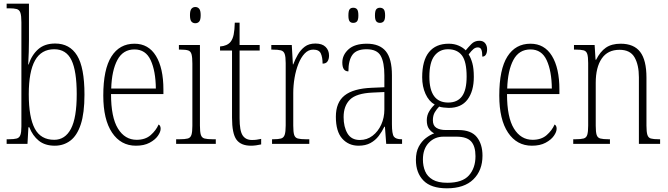

<svg xmlns="http://www.w3.org/2000/svg" viewBox="-20 -780 3623 1041"><path d="M277 10Q224 10 190.5 -17Q157 -44 139 -90H134L129 0H16V-25H28Q56 -25 70.5 -29Q85 -33 90.5 -48Q96 -63 96 -94V-659Q96 -695 90.5 -711Q85 -727 70.5 -731Q56 -735 29 -735H16V-760H137V-564Q137 -537 136 -499Q135 -461 133 -430H135Q152 -482 187 -513Q222 -544 279 -544Q358 -544 398 -479Q438 -414 438 -267Q438 -167 418 -106Q398 -45 361.5 -17.5Q325 10 277 10ZM274 -22Q333 -22 364.5 -81.5Q396 -141 396 -270Q396 -395 367.5 -454Q339 -513 274 -513Q204 -513 170 -452.5Q136 -392 136 -269Q136 -144 168.5 -83Q201 -22 274 -22Z M717 10Q635 10 587.5 -61Q540 -132 540 -262Q540 -404 584 -473.5Q628 -543 709 -543Q785 -543 825.5 -477Q866 -411 866 -294V-270H582Q582 -144 619.5 -83Q657 -22 721 -22Q768 -22 797 -47.5Q826 -73 840 -105Q851 -99 851 -82Q851 -65 836 -43.5Q821 -22 791 -6Q761 10 717 10ZM825 -300Q824 -395 797 -453.5Q770 -512 709 -512Q647 -512 616.5 -455Q586 -398 583 -300Z M1039 -654Q1026 -654 1018 -663Q1010 -672 1010 -698Q1010 -723 1018 -732.5Q1026 -742 1039 -742Q1052 -742 1060 -732.5Q1068 -723 1068 -698Q1068 -672 1060 -663Q1052 -654 1039 -654ZM935 0V-25H954Q983 -25 998 -29Q1013 -33 1018 -49Q1023 -65 1023 -98V-435Q1023 -469 1018.5 -485.5Q1014 -502 1000.5 -506.5Q987 -511 960 -511H950V-536H1064V-99Q1064 -65 1069 -49Q1074 -33 1089 -29Q1104 -25 1133 -25H1150V0Z M1341 10Q1286 10 1262 -23Q1238 -56 1238 -142V-506H1173V-528Q1212 -531 1230 -553Q1242 -568 1247 -593Q1252 -618 1253 -657H1279V-536H1388V-506H1279V-139Q1279 -71 1295.5 -46Q1312 -21 1346 -21Q1360 -21 1371 -22.5Q1382 -24 1396 -27V3Q1383 6 1368.5 8Q1354 10 1341 10Z M1455 0V-25H1461Q1489 -25 1503.5 -29Q1518 -33 1523.5 -49Q1529 -65 1529 -100V-438Q1529 -472 1523.5 -487.5Q1518 -503 1503 -507Q1488 -511 1457 -511H1451V-536H1562L1568 -431H1570Q1580 -458 1595 -484Q1610 -510 1632.5 -527Q1655 -544 1690 -544Q1727 -544 1745.5 -525.5Q1764 -507 1764 -479Q1764 -460 1756 -447.5Q1748 -435 1729 -435Q1729 -469 1719.5 -490Q1710 -511 1678 -511Q1652 -511 1632 -490Q1612 -469 1598 -434Q1584 -399 1577 -357.5Q1570 -316 1570 -276V-99Q1570 -64 1575 -48.5Q1580 -33 1595 -29Q1610 -25 1638 -25H1657V0Z M1924 10Q1870 10 1835.5 -28.5Q1801 -67 1801 -147Q1801 -225 1848.5 -262.5Q1896 -300 1995 -304L2064 -307V-371Q2064 -442 2044 -477.5Q2024 -513 1967 -513Q1913 -513 1891 -483Q1869 -453 1869 -393Q1836 -393 1836 -441Q1836 -482 1869.5 -512.5Q1903 -543 1969 -543Q2038 -543 2071.5 -502.5Q2105 -462 2105 -372V-107Q2105 -54 2115.5 -39.5Q2126 -25 2157 -25H2160V0H2074L2067 -93H2064Q2051 -66 2033 -42.5Q2015 -19 1988.5 -4.5Q1962 10 1924 10ZM1931 -21Q1970 -21 2000 -44Q2030 -67 2047 -104.5Q2064 -142 2064 -186V-281L1999 -278Q1912 -274 1877.5 -240Q1843 -206 1843 -145Q1843 -92 1864 -56.5Q1885 -21 1931 -21ZM2040 -656Q2027 -656 2020 -664.5Q2013 -673 2013 -696Q2013 -721 2020 -729.5Q2027 -738 2040 -738Q2053 -738 2060.5 -729.5Q2068 -721 2068 -696Q2068 -673 2060.5 -664.5Q2053 -656 2040 -656ZM1895 -656Q1882 -656 1875.5 -664.5Q1869 -673 1869 -696Q1869 -721 1875.5 -729.5Q1882 -738 1895 -738Q1909 -738 1916 -729.5Q1923 -721 1923 -696Q1923 -673 1916 -664.5Q1909 -656 1895 -656Z M2403 241Q2317 241 2276 199Q2235 157 2235 87Q2235 44 2250.5 15Q2266 -14 2289 -31.5Q2312 -49 2334 -57Q2318 -65 2306 -81.5Q2294 -98 2294 -128Q2294 -155 2307.5 -177Q2321 -199 2337 -213Q2305 -231 2287 -271Q2269 -311 2269 -361Q2269 -452 2306 -497.5Q2343 -543 2413 -543Q2443 -543 2467 -532.5Q2491 -522 2505 -507Q2518 -523 2535.5 -541Q2553 -559 2579 -559Q2600 -559 2610.5 -545.5Q2621 -532 2621 -513Q2621 -495 2614.5 -484Q2608 -473 2595 -473Q2595 -498 2590 -510.5Q2585 -523 2571 -523Q2558 -523 2547 -514Q2536 -505 2521 -485Q2533 -466 2541 -437.5Q2549 -409 2549 -363Q2549 -286 2515 -240.5Q2481 -195 2413 -195Q2402 -195 2385.5 -197Q2369 -199 2361 -202Q2348 -189 2337.5 -171.5Q2327 -154 2327 -128Q2327 -99 2346 -87Q2365 -75 2398 -75H2465Q2535 -75 2565.5 -36.5Q2596 2 2596 64Q2596 144 2546.5 192.5Q2497 241 2403 241ZM2410 -224Q2460 -224 2485 -258Q2510 -292 2510 -365Q2510 -446 2484.5 -479.5Q2459 -513 2409 -513Q2363 -513 2335.5 -477.5Q2308 -442 2308 -364Q2308 -224 2410 -224ZM2405 211Q2487 211 2522.5 171Q2558 131 2558 67Q2558 13 2534.5 -13Q2511 -39 2455 -39H2384Q2337 -39 2305 -6Q2273 27 2273 85Q2273 120 2285 148.5Q2297 177 2326 194Q2355 211 2405 211Z M2864 10Q2782 10 2734.5 -61Q2687 -132 2687 -262Q2687 -404 2731 -473.5Q2775 -543 2856 -543Q2932 -543 2972.5 -477Q3013 -411 3013 -294V-270H2729Q2729 -144 2766.5 -83Q2804 -22 2868 -22Q2915 -22 2944 -47.5Q2973 -73 2987 -105Q2998 -99 2998 -82Q2998 -65 2983 -43.5Q2968 -22 2938 -6Q2908 10 2864 10ZM2972 -300Q2971 -395 2944 -453.5Q2917 -512 2856 -512Q2794 -512 2763.5 -455Q2733 -398 2730 -300Z M3088 0V-25H3100Q3129 -25 3144 -29Q3159 -33 3164 -49Q3169 -65 3169 -99V-438Q3169 -472 3164 -487.5Q3159 -503 3144.5 -507Q3130 -511 3102 -511H3092V-536H3204L3209 -456H3212Q3234 -500 3265 -521.5Q3296 -543 3345 -543Q3417 -543 3451 -498.5Q3485 -454 3485 -359V-99Q3485 -65 3490 -49Q3495 -33 3509 -29Q3523 -25 3552 -25H3559V0H3444V-361Q3444 -428 3420.5 -469Q3397 -510 3339 -510Q3275 -510 3242.5 -462.5Q3210 -415 3210 -331V-98Q3210 -64 3215 -48.5Q3220 -33 3235 -29Q3250 -25 3279 -25H3287V0Z"/></svg>

Font: Noto Serif Tamil Condensed ExtraLight
Style: Italic
Weight: 200
Width: 3
Italic angle: -12°
Designer: Indian Type Foundry, Tom Grace, and the Monotype Design Team
Foundry: Monotype Imaging Inc.
Version: Version 2.003; ttfautohint (v1.8.4.7-5d5b)